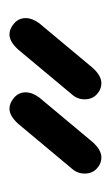

<svg xmlns="http://www.w3.org/2000/svg" viewBox="65 -782 233 404"><g transform="rotate(90 182.0 -580.5)"><path d="M52.7 -483.4C63.2 -483.4 73.9 -489.6 85 -502L178.7 -614.3C185.9 -622.1 189.5 -631.2 189.5 -641.6C189.5 -652 186 -660.5 179.2 -667C172.4 -673.5 164.4 -676.8 155.3 -676.8C144.9 -676.8 134.1 -670.6 123 -658.2L29.3 -545.9C22.1 -536.1 18.6 -526.7 18.6 -517.6C18.6 -507.8 22.3 -499.7 29.8 -493.2C37.3 -486.7 44.9 -483.4 52.7 -483.4ZM209 -483.4C219.4 -483.4 230.1 -489.6 241.2 -502L335 -614.3C342.1 -622.1 345.7 -631.2 345.7 -641.6C345.7 -652 342.3 -660.5 335.4 -667C328.6 -673.5 320.6 -676.8 311.5 -676.8C301.1 -676.8 290.4 -670.6 279.3 -658.2L185.5 -545.9C178.4 -536.1 174.8 -526.7 174.8 -517.6C174.8 -507.8 178.5 -499.7 186 -493.2C193.5 -486.7 201.2 -483.4 209 -483.4Z"/></g></svg>

Font: Jura
Style: DemiBold
Weight: 600
Version: Version 2.5.1